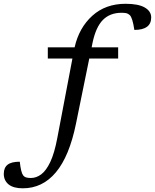

<svg xmlns="http://www.w3.org/2000/svg" viewBox="-180 -762 818 1014"><path d="M221 -107.5Q186 63.5 115.2 148Q44.5 232.5 -59.5 232.5Q-109.5 232.5 -134.8 211.8Q-160 191 -160 156Q-160 124 -140 108Q-120 92 -75.5 92Q-69.5 147.5 -58.5 163Q-52 172 -42 175Q-32 178 -17 178Q12 178 38 158.5Q64 139 85.8 93Q107.5 47 122.5 -32.5L202.5 -453H72.5V-512H214Q237.5 -615.5 307.5 -678.8Q377.5 -742 483.5 -742Q551 -742 584.8 -722.2Q618.5 -702.5 618.5 -670Q618.5 -604 529.5 -604Q520 -669 505 -682.5Q496.5 -690.5 486.5 -692.5Q476.5 -694.5 461.5 -694.5Q401 -694.5 363.5 -656.8Q326 -619 308.5 -535L304 -512H444V-453H291.5Z"/></svg>

Font: Newsreader 6pt
Style: Italic
Weight: 400
Italic angle: -17°
Designer: Hugues Gentile
Foundry: Production Type
Version: Version 1.003; ttfautohint (v1.8.3)